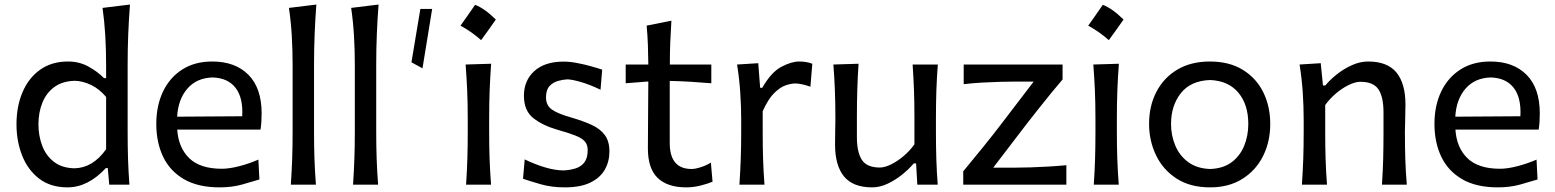

<svg xmlns="http://www.w3.org/2000/svg" viewBox="-20 -809 6811 841"><path d="M275.9 11.7Q201.2 11.7 151.4 -26.6Q101.6 -64.9 76.9 -127.9Q52.2 -190.9 52.2 -264.6Q52.2 -342.8 78.6 -405Q105 -467.3 155.5 -503.4Q206.1 -539.6 277.8 -539.6Q327.1 -539.6 367.2 -517.6Q407.2 -495.6 435.5 -466.8H444.8V-523.9Q444.8 -590.3 441.2 -652.3Q437.5 -714.4 429.2 -774.4L549.3 -789.1Q544.4 -725.1 541.7 -659.7Q539.1 -594.2 539.1 -523.9V-231.9Q539.1 -166.5 540.8 -112.3Q542.5 -58.1 546.9 0H458.5L452.1 -72.8H443.8Q365.2 11.7 275.9 11.7ZM305.7 -71.8Q386.7 -73.2 444.8 -155.3V-384.3Q415.5 -419.4 378.7 -437Q341.8 -454.6 307.1 -455.1Q253.4 -453.6 218.3 -428Q183.1 -402.3 165.8 -359.6Q148.4 -316.9 148.4 -264.2Q148.4 -214.4 164.8 -170.9Q181.2 -127.4 216.1 -100.3Q251 -73.2 305.7 -71.8Z M942.4 11.7Q847.2 11.7 785.6 -24.2Q724.1 -60.1 694.3 -122.8Q664.6 -185.5 664.6 -266.1Q664.6 -345.7 693.8 -407.5Q723.1 -469.2 778.1 -504.4Q833 -539.6 909.7 -539.6Q1010.3 -539.6 1068.1 -481.4Q1126 -423.3 1126 -312Q1126 -272.5 1121.1 -241.2H756.3Q761.7 -161.6 809.3 -115.7Q856.9 -69.8 952.1 -69.8Q983.9 -69.8 1027.1 -80.8Q1070.3 -91.8 1111.8 -109.9L1116.2 -22.9Q1085 -13.2 1040.3 -0.7Q995.6 11.7 942.4 11.7ZM1041 -299.8Q1045.4 -381.3 1011.5 -424.6Q977.5 -467.8 911.1 -469.7Q841.8 -467.8 801 -421.1Q760.3 -374.5 755.9 -297.9Z M1253.9 0Q1257.8 -58.1 1259.8 -112.3Q1261.7 -166.5 1261.7 -231.9V-523.9Q1261.7 -590.3 1258.1 -652.3Q1254.4 -714.4 1245.6 -774.4L1365.7 -789.1Q1360.8 -725.1 1358.2 -659.7Q1355.5 -594.2 1355.5 -523.9V-231.9Q1355.5 -166.5 1357.4 -112.3Q1359.4 -58.1 1363.8 0Z M1526.4 0Q1530.3 -58.1 1532.2 -112.3Q1534.2 -166.5 1534.2 -231.9V-523.9Q1534.2 -590.3 1530.5 -652.3Q1526.9 -714.4 1518.1 -774.4L1638.2 -789.1Q1633.3 -725.1 1630.6 -659.7Q1627.9 -594.2 1627.9 -523.9V-231.9Q1627.9 -166.5 1629.9 -112.3Q1631.8 -58.1 1636.2 0Z M1830.6 -509.8 1782.2 -536.1 1821.3 -770H1873Z M2061 -787.9Q2102.9 -771.8 2151.8 -723.4Q2136.2 -700.9 2120.3 -678.6Q2104.5 -656.3 2087.3 -633.2Q2046.5 -669.7 1997.1 -696.6Q2013.7 -720.2 2029.3 -742.2Q2044.9 -764.3 2061 -787.9ZM2021.5 0Q2025.4 -58.1 2027.1 -112.3Q2028.8 -166.5 2028.8 -231.9V-284.7Q2028.8 -356 2026.4 -412.4Q2023.9 -468.8 2019.5 -526.4L2131.3 -529.8Q2127 -470.7 2124.8 -414.1Q2122.6 -357.4 2122.6 -284.7V-231.9Q2122.6 -166.5 2124.5 -112.3Q2126.5 -58.1 2130.9 0Z M2454.1 11.7Q2396 11.7 2349.4 -1.7Q2302.7 -15.1 2271 -25.9L2278.3 -110.8Q2322.3 -89.4 2367.2 -75.9Q2412.1 -62.5 2449.2 -62.5Q2477.5 -64 2501.5 -71.5Q2525.4 -79.1 2539.8 -97.9Q2554.2 -116.7 2554.2 -151.9Q2554.2 -175.3 2541.5 -189.7Q2528.8 -204.1 2499.5 -215.6Q2470.2 -227.1 2419.9 -241.2Q2356 -259.8 2315.4 -292.2Q2274.9 -324.7 2274.9 -389.6Q2274.9 -456.5 2320.6 -497.8Q2366.2 -539.1 2448.2 -539.1Q2476.6 -539.1 2508.1 -533Q2539.6 -526.9 2568.6 -518.8Q2597.7 -510.7 2617.7 -503.9L2610.4 -416Q2562.5 -439 2522.9 -450.2Q2483.4 -461.4 2464.4 -461.4Q2446.3 -460.4 2424.6 -454.6Q2402.8 -448.7 2387.2 -432.1Q2371.6 -415.5 2371.6 -382.3Q2371.6 -348.1 2396.5 -329.8Q2421.4 -311.5 2481.9 -294.4Q2535.2 -278.8 2572.5 -261.5Q2609.9 -244.1 2629.6 -217Q2649.4 -189.9 2649.4 -145Q2649.4 -101.6 2629.2 -65.9Q2608.9 -30.3 2565.9 -9.3Q2522.9 11.7 2454.1 11.7Z M2985.8 11.7Q2903.8 11.7 2860.8 -29.5Q2817.9 -70.8 2817.9 -158.7Q2817.9 -238.8 2818.8 -314Q2819.8 -389.2 2819.8 -452.1L2720.7 -444.3V-526.4H2819.8Q2819.3 -571.8 2817.9 -612.5Q2816.4 -653.3 2812.5 -696.8L2920.9 -718.3Q2917.5 -665.5 2915.8 -622.3Q2914.1 -579.1 2914.1 -526.4H3095.7V-444.3Q3050.8 -448.2 3004.6 -450.9Q2958.5 -453.6 2913.6 -454.6V-182.6Q2913.6 -68.8 3009.3 -68.8Q3025.4 -68.8 3049.8 -76.7Q3074.2 -84.5 3093.8 -96.7L3101.1 -13.2Q3084 -5.4 3051 3.2Q3018.1 11.7 2985.8 11.7Z M3218.8 0Q3222.7 -58.1 3224.6 -112.3Q3226.6 -166.5 3226.6 -231.9V-284.7Q3226.6 -342.8 3222.4 -404.3Q3218.3 -465.8 3208.5 -526.4L3301.3 -532.2L3309.6 -424.3H3318.8Q3357.9 -492.7 3402.1 -516.1Q3446.3 -539.6 3480.5 -539.6Q3494.6 -539.6 3509.5 -537.4Q3524.4 -535.2 3538.1 -529.8L3529.8 -429.2Q3513.2 -435.1 3495.6 -439.2Q3478 -443.4 3463.9 -443.4Q3445.8 -443.4 3421.6 -435.3Q3397.5 -427.2 3371.1 -401.4Q3344.7 -375.5 3320.8 -321.8V-227.5Q3320.8 -165.5 3322.5 -111.8Q3324.2 -58.1 3328.6 0Z M3800.3 11.7Q3716.3 11.7 3677 -36.1Q3637.7 -84 3637.7 -176.3Q3637.7 -210.9 3638.4 -236.8Q3639.2 -262.7 3639.2 -288.1Q3639.2 -357.4 3637 -413.1Q3634.8 -468.8 3630.4 -526.4L3740.7 -529.8Q3736.8 -472.2 3735.1 -416.3Q3733.4 -360.4 3733.4 -298.3V-209Q3733.4 -142.6 3755.1 -108.9Q3776.9 -75.2 3834 -75.2Q3855 -75.2 3882.6 -88.6Q3910.2 -102.1 3937.7 -125.2Q3965.3 -148.4 3985.4 -176.8V-298.3Q3985.4 -360.4 3983.4 -414.6Q3981.4 -468.8 3977.5 -526.4H4087.9Q4083.5 -468.8 4081.5 -413.1Q4079.6 -357.4 4079.6 -288.1V-231.9Q4079.6 -166.5 4081.3 -112.3Q4083 -58.1 4087.4 0H3998L3992.7 -93.3H3982.4Q3962.4 -69.3 3932.4 -44.9Q3902.3 -20.5 3868.2 -4.4Q3834 11.7 3800.3 11.7Z M4199.2 0V-58.6Q4245.1 -113.8 4287.8 -166.7Q4330.6 -219.7 4366.7 -267.1L4507.8 -451.7H4431.6Q4403.3 -451.7 4364 -450.7Q4324.7 -449.7 4282.2 -447.3Q4239.7 -444.8 4201.2 -440.4V-526.4H4634.3V-460.9Q4613.3 -436.5 4585.9 -403.1Q4558.6 -369.6 4530.3 -334Q4502 -298.3 4476.6 -265.6L4330.6 -74.7H4428.2Q4457 -74.7 4495.6 -75.9Q4534.2 -77.1 4575 -79.6Q4615.7 -82 4650.9 -85.4V0Z M4810.5 -787.9Q4852.4 -771.8 4901.3 -723.4Q4885.7 -700.9 4869.8 -678.6Q4854 -656.3 4836.8 -633.2Q4796 -669.7 4746.6 -696.6Q4763.2 -720.2 4778.8 -742.2Q4794.4 -764.3 4810.5 -787.9ZM4771 0Q4774.9 -58.1 4776.6 -112.3Q4778.3 -166.5 4778.3 -231.9V-284.7Q4778.3 -356 4775.9 -412.4Q4773.4 -468.8 4769 -526.4L4880.9 -529.8Q4876.5 -470.7 4874.3 -414.1Q4872.1 -357.4 4872.1 -284.7V-231.9Q4872.1 -166.5 4874 -112.3Q4876 -58.1 4880.4 0Z M5280.8 11.7Q5192.9 11.7 5133.3 -27.1Q5073.7 -65.9 5043.5 -129.4Q5013.2 -192.9 5013.2 -266.1Q5013.2 -345.2 5045.4 -407Q5077.6 -468.8 5137.2 -504.2Q5196.8 -539.6 5279.3 -539.6Q5364.3 -539.6 5423.3 -503.4Q5482.4 -467.3 5513.2 -405.3Q5543.9 -343.3 5543.9 -266.1Q5543.9 -188 5512.2 -125Q5480.5 -62 5421.4 -25.1Q5362.3 11.7 5280.8 11.7ZM5280.8 -68.8Q5337.9 -70.8 5374.8 -98.4Q5411.6 -126 5429.7 -170.2Q5447.8 -214.4 5447.8 -266.1Q5447.8 -351.1 5404.3 -403.1Q5360.8 -455.1 5280.8 -458.5Q5195.8 -455.6 5152.6 -401.1Q5109.4 -346.7 5109.4 -266.1Q5109.4 -215.3 5128.2 -170.9Q5147 -126.5 5185.1 -98.6Q5223.1 -70.8 5280.8 -68.8Z M5682.6 0Q5686.5 -58.1 5688.5 -112.3Q5690.4 -166.5 5690.4 -231.9V-284.7Q5690.4 -342.8 5686.3 -404.3Q5682.1 -465.8 5672.4 -526.4L5765.1 -532.2L5774.9 -434.6H5785.2Q5805.2 -459 5835.4 -483.2Q5865.7 -507.3 5901.4 -523.4Q5937 -539.6 5972.7 -539.6Q6057.1 -539.6 6096.7 -491.5Q6136.2 -443.4 6136.2 -351.1Q6136.2 -316.9 6135 -286.4Q6133.8 -255.9 6133.8 -231.9Q6133.8 -166.5 6135.5 -112.3Q6137.2 -58.1 6142.1 0H6033.2Q6037.1 -58.1 6038.6 -111.8Q6040 -165.5 6040 -227.5V-317.4Q6040 -383.8 6018.1 -417.2Q5996.1 -450.7 5939 -450.7Q5916.5 -450.7 5888.2 -437Q5859.9 -423.3 5832.5 -400.4Q5805.2 -377.4 5784.7 -349.1V-227.5Q5784.7 -165.5 5786.4 -111.8Q5788.1 -58.1 5792.5 0Z M6541 11.7Q6445.8 11.7 6384.3 -24.2Q6322.8 -60.1 6293 -122.8Q6263.2 -185.5 6263.2 -266.1Q6263.2 -345.7 6292.5 -407.5Q6321.8 -469.2 6376.7 -504.4Q6431.6 -539.6 6508.3 -539.6Q6608.9 -539.6 6666.7 -481.4Q6724.6 -423.3 6724.6 -312Q6724.6 -272.5 6719.7 -241.2H6355Q6360.4 -161.6 6408 -115.7Q6455.6 -69.8 6550.8 -69.8Q6582.5 -69.8 6625.7 -80.8Q6668.9 -91.8 6710.4 -109.9L6714.8 -22.9Q6683.6 -13.2 6638.9 -0.7Q6594.2 11.7 6541 11.7ZM6639.6 -299.8Q6644 -381.3 6610.1 -424.6Q6576.2 -467.8 6509.8 -469.7Q6440.4 -467.8 6399.7 -421.1Q6358.9 -374.5 6354.5 -297.9Z"/></svg>

Font: Pinar DS1 Medium
Style: Regular
Weight: 500
Designer: Amin Abedi
Version: Version 3.000